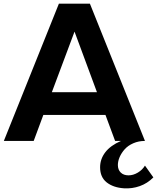

<svg xmlns="http://www.w3.org/2000/svg" viewBox="-20 -770 858 1049"><path d="M772 134.8 817.9 199.2Q785.6 231.9 743.7 246.8Q701.7 261.7 657.2 258.8Q599.1 254.9 563 226.6Q526.9 198.2 526.9 144Q526.9 99.1 555.2 62Q583.5 24.9 641.1 0H608.9L556.2 -142.1H216.8L164.1 0H1L301.8 -750H471.2L772 0Q737.3 0 708.3 12.7Q679.2 25.4 661.4 45.4Q643.6 65.4 633.8 87.9Q624 110.4 624 131.8Q624 157.2 639.6 172.6Q655.3 188 682.1 188Q708 188 733.2 172.9Q758.3 157.7 772 134.8ZM263.2 -266.1H509.8L387.2 -597.2Z"/></svg>

Font: Orkney
Style: Bold
Weight: 700
Designer: Samuel Oakes and Alfredo Marco Pradil
Foundry: Alfredo Marco Pradil
Version: 1.0